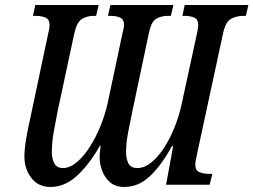

<svg xmlns="http://www.w3.org/2000/svg" viewBox="-20 -734 1007 763"><path d="M181 9Q132 9 104.5 -27Q77 -63 77 -111Q77 -142 84 -183Q91 -224 99 -258L172 -603Q177 -622 177 -634Q177 -657 161 -664Q145 -671 121 -671H111L120 -714H372L362 -671H352Q326 -671 305.5 -658.5Q285 -646 275 -600L209 -292Q202 -257 194 -213Q186 -169 186 -130Q186 -103 196 -84.5Q206 -66 231 -66Q259 -67 286.5 -90.5Q314 -114 338 -152Q362 -190 380 -235Q398 -280 408 -325L467 -603Q473 -625 473 -634Q473 -657 457.5 -664Q442 -671 419 -671H409L419 -714H669L659 -671H647Q621 -671 601 -659.5Q581 -648 572 -604L506 -292Q498 -255 489.5 -210Q481 -165 481 -130Q481 -101 491 -83.5Q501 -66 527 -66Q555 -67 582 -89Q609 -111 632.5 -147.5Q656 -184 674 -229Q692 -274 702 -321L763 -602Q765 -612 766.5 -620.5Q768 -629 768 -634Q768 -657 752 -664Q736 -671 713 -671H705L714 -714H967L957 -671H947Q920 -671 898.5 -659.5Q877 -648 867 -604L766 -136Q761 -112 758.5 -99.5Q756 -87 756 -80Q756 -57 772.5 -50Q789 -43 814 -43H824L813 0H640L668 -153H663Q623 -79 577 -35Q531 9 474 9Q439 9 417.5 -9.5Q396 -28 386 -55.5Q376 -83 376 -108Q376 -114 376.5 -123.5Q377 -133 380 -155H377Q336 -82 287 -36.5Q238 9 181 9Z"/></svg>

Font: Noto Serif ExtraCondensed Medium
Style: Italic
Weight: 500
Width: 2
Italic angle: -12°
Designer: Monotype Design Team
Foundry: Monotype Imaging Inc.
Version: Version 2.013; ttfautohint (v1.8.4.7-5d5b)